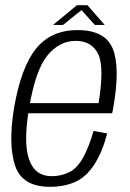

<svg xmlns="http://www.w3.org/2000/svg" viewBox="-20 -716 500 740"><path d="M172.5 4 179.5 -37Q114 -37 92 -102Q69.5 -166 92 -299Q116.5 -446 163 -502.5Q209 -558.5 271.5 -558.5Q336 -558.5 360.5 -503.5Q381.5 -450.5 360 -318.5H87.5L80.5 -279.5H412Q415 -290 416.5 -300.5Q444 -456.5 414.5 -528.5Q385 -600 279 -600Q176 -600 118 -527.5Q60.5 -455 34 -299Q11 -158 38.5 -76.5Q66 4 172.5 4ZM179.5 -37 172.5 4Q230.5 4 273.5 -16.5Q315.5 -37 346 -86Q376 -134.5 393 -201.5L340.5 -211.5Q326 -158.5 303.5 -114.5Q280.5 -70.5 249.5 -53.5Q217 -37 179.5 -37ZM184.5 -620H223L294 -677L345.5 -620H383.5L317 -696H276.5Z"/></svg>

Font: Anybody SemiCondensed Light
Style: Italic
Weight: 300
Width: 4
Italic angle: -10°
Version: Version 1.113;gftools[0.9.25]